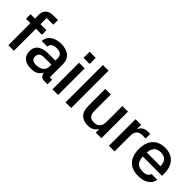

<svg xmlns="http://www.w3.org/2000/svg" viewBox="136 -1659 2609 2609"><g transform="rotate(45 1441.0 -354.0)"><path d="M217 0H110V-590Q110 -627 126 -655.5Q142 -684 174 -701Q206 -718 252 -718H345V-629H217ZM25 -423V-511H332V-423Z M862 0H798Q756 0 733.5 -29Q711 -58 710 -111L727 -108Q710 -56 669.5 -23Q629 10 555 10Q498 10 456.5 -7Q415 -24 392.5 -58.5Q370 -93 370 -148Q370 -194 387.5 -224.5Q405 -255 434.5 -272Q464 -289 500 -296.5Q536 -304 573 -304H710V-344Q710 -391 685.5 -413.5Q661 -436 604 -436Q552 -436 527 -418Q502 -400 497 -361H389Q393 -413 422.5 -449Q452 -485 500 -503.5Q548 -522 607 -522Q642 -522 679 -514Q716 -506 747 -486Q778 -466 797.5 -429.5Q817 -393 817 -336V-89H862ZM475 -149Q475 -111 497 -93Q519 -75 567 -75Q634 -75 672 -107Q710 -139 710 -191V-227H574Q524 -227 499.5 -207.5Q475 -188 475 -149Z M1066 -511V0H958V-511ZM954 -718H1071V-601H954Z M1317 0H1209V-718H1317Z M1790 -511H1898V0H1790V-70Q1767 -33 1733.5 -11.5Q1700 10 1645 10Q1561 10 1511 -37Q1461 -84 1461 -194V-511H1568V-196Q1568 -134 1594.5 -106.5Q1621 -79 1672 -79Q1710 -79 1736 -93Q1762 -107 1776 -136Q1790 -165 1790 -211Z M2151 0H2043V-511H2151V-429Q2171 -470 2203.5 -490.5Q2236 -511 2284 -511H2326V-423H2264Q2208 -423 2179.5 -392.5Q2151 -362 2151 -298Z M2420 -299H2735Q2733 -367 2700.5 -401.5Q2668 -436 2606 -436Q2534 -436 2501.5 -392.5Q2469 -349 2469 -257Q2469 -164 2501 -120Q2533 -76 2613 -76Q2668 -76 2691.5 -92.5Q2715 -109 2723 -138H2835Q2828 -95 2800.5 -61.5Q2773 -28 2726.5 -9Q2680 10 2613 10Q2490 10 2425.5 -59Q2361 -128 2361 -255Q2361 -384 2425.5 -453Q2490 -522 2606 -522Q2675 -522 2728 -494Q2781 -466 2811.5 -407.5Q2842 -349 2842 -256V-222H2419Z"/></g></svg>

Font: Asta Sans SemiBold
Style: Regular
Weight: 600
Designer: 42dot
Version: Version 1.000